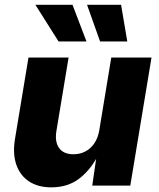

<svg xmlns="http://www.w3.org/2000/svg" viewBox="-20 -786 672 813"><path d="M197.3 7.3Q140.6 7.3 102.5 -18.1Q64.5 -43.5 48.8 -89.6Q33.2 -135.7 43.5 -197.8L100.6 -542.5H270.5L218.8 -231Q211.4 -185.1 230.5 -158.9Q249.5 -132.8 291 -132.8Q318.8 -132.8 341.6 -144.8Q364.3 -156.7 379.6 -179.4Q395 -202.1 400.4 -234.4L451.2 -542.5H621.6L531.7 0H370.6L390.6 -137.7H399.9Q368.7 -72.3 319.1 -32.5Q269.5 7.3 197.3 7.3ZM403.8 -610.4 348.6 -765.6H492.7L519 -610.4ZM228 -610.4 129.9 -765.6H287.1L346.2 -610.4Z"/></svg>

Font: Inter 16pt ExtraBold
Style: Italic
Weight: 800
Italic angle: -9.3988°
Version: Version 4.001;git-66647c0bb